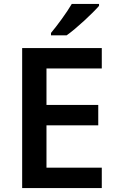

<svg xmlns="http://www.w3.org/2000/svg" viewBox="-20 -959 598 979"><path d="M485 -929V-939H346C320 -894 271 -828 240 -791V-779H320C370 -814 453 -892 485 -929ZM499 0V-104H217V-320H481V-424H217V-610H499V-714H93V0Z"/></svg>

Font: Noto Sans Kayah Li SemiBold
Style: Regular
Weight: 600
Designer: Monotype Design Team, Sérgio Martins
Foundry: Monotype Imaging Inc.
Version: Version 2.002